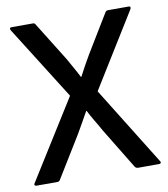

<svg xmlns="http://www.w3.org/2000/svg" viewBox="-76 -719 685 784"><g transform="rotate(-10 266.5 -327.5)"><path d="M12 0Q7 0 5 -3.5Q3 -7 7 -12L211 -338L19 -643Q16 -649 17.5 -652Q19 -655 25 -655H113Q120 -655 123 -649L223 -488Q234 -468 246 -447Q258 -426 268 -406H270Q281 -427 293 -449Q305 -471 317 -491L413 -649Q417 -655 424 -655H510Q515 -655 516.5 -652Q518 -649 515 -643L325 -336L526 -12Q530 -7 528 -3.5Q526 0 521 0H433Q426 0 421 -6L318 -175Q306 -197 292 -220Q278 -243 267 -265H265Q253 -243 240 -220.5Q227 -198 215 -177L110 -6Q106 0 99 0Z"/></g></svg>

Font: Sofia Sans Semi Condensed Medium
Style: Regular
Weight: 500
Designer: Botio Nikoltchev, Ani Petrova
Foundry: lettersoup
Version: Version 4.100